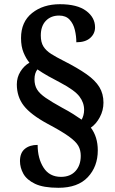

<svg xmlns="http://www.w3.org/2000/svg" viewBox="-20 -780 547 913"><path d="M258 113Q186 113 146.5 94Q107 75 91 46Q75 17 75 -14Q75 -53 98 -72Q121 -91 159 -91Q159 -27 187 17Q215 61 270 61Q314 61 339 33.5Q364 6 364 -39Q364 -66 352.5 -86.5Q341 -107 307 -131.5Q273 -156 205 -192Q126 -235 93 -277.5Q60 -320 60 -379Q60 -412 77 -439.5Q94 -467 120 -482Q104 -501 92 -530Q80 -559 80 -599Q80 -676 132.5 -718Q185 -760 265 -760Q347 -760 389.5 -728.5Q432 -697 432 -650Q432 -620 409 -599.5Q386 -579 343 -579Q343 -608 336 -637.5Q329 -667 311 -686.5Q293 -706 261 -706Q222 -706 198 -681Q174 -656 174 -611Q174 -579 186.5 -559Q199 -539 223.5 -523.5Q248 -508 282 -491Q349 -457 391 -427.5Q433 -398 452.5 -366Q472 -334 472 -292Q472 -255 454.5 -222.5Q437 -190 412 -173Q445 -129 445 -65Q445 12 397.5 62.5Q350 113 258 113ZM368 -211Q373 -219 376.5 -231.5Q380 -244 380 -258Q380 -292 357.5 -321.5Q335 -351 267 -387Q236 -403 208.5 -418.5Q181 -434 158 -450Q144 -432 144 -403Q144 -375 156 -355Q168 -335 197 -315Q226 -295 275 -268Q307 -251 329 -237Q351 -223 368 -211Z"/></svg>

Font: Noto Serif Devanagari SemiCondensed
Style: Bold
Weight: 700
Width: 4
Designer: Universal Thirst, Indian Type Foundry and the Monotype Design Team
Foundry: Monotype Imaging Inc.
Version: Version 2.004; ttfautohint (v1.8.4.7-5d5b)